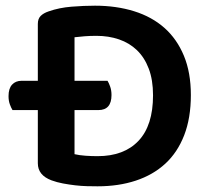

<svg xmlns="http://www.w3.org/2000/svg" viewBox="-20 -641 736 675"><path d="M651 -307Q651 -226 627.5 -165.5Q604 -105 561 -65.5Q518 -26 457.5 -6Q397 14 323 14Q306 14 286 13.5Q266 13 244.5 10.5Q223 8 201.5 4Q180 0 161 -7Q113 -25 113 -67V-254H24Q19 -262 14.5 -274.5Q10 -287 10 -303Q10 -330 22.5 -343.5Q35 -357 56 -357H113V-557Q113 -575 123 -585Q133 -595 151 -601Q188 -614 231.5 -617.5Q275 -621 314 -621Q389 -621 451.5 -601.5Q514 -582 558 -543Q602 -504 626.5 -445Q651 -386 651 -307ZM518 -306Q518 -360 503 -399.5Q488 -439 461.5 -464.5Q435 -490 398.5 -502.5Q362 -515 319 -515Q296 -515 277.5 -513.5Q259 -512 242 -510V-357H358Q363 -349 367.5 -336Q372 -323 372 -307Q372 -254 326 -254H242V-99Q259 -95 280.5 -93.5Q302 -92 323 -92Q416 -92 467 -146Q518 -200 518 -306Z"/></svg>

Font: Baloo Thambi 2 SemiBold
Style: Regular
Weight: 600
Designer: Aadarsh Rajan and Ek Type
Foundry: Ek Type
Version: Version 1.640;hotconv 1.0.111;makeotfexe 2.5.65597; ttfautoh